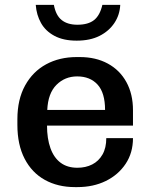

<svg xmlns="http://www.w3.org/2000/svg" viewBox="-20 -754 616 784"><path d="M286 10Q216 10 163 -19.5Q110 -49 80.5 -106Q51 -163 51 -244V-267Q51 -348 82.5 -405Q114 -462 168.5 -491.5Q223 -521 293 -521H306Q371 -521 420 -494.5Q469 -468 496 -419Q523 -370 523 -304V-241H172Q172 -188 186 -149Q200 -110 227.5 -89.5Q255 -69 296 -69Q330 -69 356.5 -82.5Q383 -96 398.5 -123Q414 -150 414 -190H523Q523 -130 493 -85Q463 -40 412 -15Q361 10 296 10ZM173 -305H409Q409 -375 378.5 -408.5Q348 -442 295 -442Q245 -442 210.5 -407.5Q176 -373 173 -305ZM293 -588Q239 -588 202.5 -607.5Q166 -627 147.5 -660Q129 -693 126 -734H200Q208 -691 232 -672Q256 -653 296 -653Q340 -653 364 -672Q388 -691 398 -734H471Q469 -693 447 -660Q425 -627 386.5 -607.5Q348 -588 293 -588Z"/></svg>

Font: Chivo Medium
Style: Regular
Weight: 500
Designer: Hector Gatti
Foundry: Omnibus-Type
Version: Version 2.002